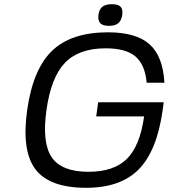

<svg xmlns="http://www.w3.org/2000/svg" viewBox="-20 -874 805 914"><path d="M438 -319.8 447.3 -387.2H759.3L754.4 -350.1Q727.1 -155.8 640.6 -67.9Q554.2 20 390.1 20Q215.3 20 148.7 -68.1Q82 -156.2 109.4 -350.1Q136.7 -544.4 228 -632.3Q319.3 -720.2 494.1 -720.2Q627.9 -720.2 691.9 -663.1Q755.9 -606 762.7 -480H678.2Q670.4 -566.9 624.5 -605.5Q578.6 -644 483.4 -644Q355.5 -644 289.3 -575.2Q223.1 -506.3 201.2 -350.1Q179.2 -194.3 226.3 -125.2Q273.4 -56.2 400.9 -56.2Q522 -56.2 584.2 -117.9Q646.5 -179.7 666 -319.8ZM513.2 -854Q542.5 -854 554 -842Q565.4 -830.1 562 -803.2Q558.1 -775.9 543 -763.4Q527.8 -751 498.5 -751Q469.2 -751 457.3 -763.7Q445.3 -776.4 448.7 -803.2Q452.1 -830.1 467.5 -842Q482.9 -854 513.2 -854Z"/></svg>

Font: Fivo Sans
Style: Italic
Weight: 400
Designer: Alexander Slobzheninov
Foundry: Alexander Slobzheninov
Version: 1.0